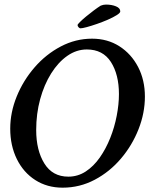

<svg xmlns="http://www.w3.org/2000/svg" viewBox="-20 -823 681 852"><path d="M257.8 9.8Q189.5 9.8 136.7 -23.9Q84 -57.6 54.7 -117.2Q25.4 -176.8 25.4 -252Q25.4 -324.2 54.2 -395Q83 -465.8 133.3 -523.9Q183.6 -582 249.5 -616.7Q315.4 -651.4 388.7 -651.4Q457 -651.4 509.8 -617.7Q562.5 -584 592.8 -525.9Q623 -467.8 623 -394.5Q623 -321.3 594.7 -249.5Q566.4 -177.7 516.6 -119.1Q466.8 -60.5 400.4 -25.4Q334 9.8 257.8 9.8ZM283.2 -39.1Q325.2 -39.1 360.4 -62Q395.5 -85 422.9 -124Q450.2 -163.1 469.2 -210.9Q488.3 -258.8 498 -309.6Q507.8 -360.4 507.8 -405.3Q507.8 -492.2 472.2 -547.9Q436.5 -603.5 365.2 -603.5Q319.3 -603.5 278.8 -575.2Q238.3 -546.9 207 -497.1Q175.8 -447.3 158.2 -382.8Q140.6 -318.4 140.6 -246.1Q140.6 -156.2 176.8 -97.7Q212.9 -39.1 283.2 -39.1ZM336.9 -697.3Q333 -697.3 328.6 -702.1Q324.2 -707 324.2 -711.9Q324.2 -714.8 335 -725.6Q345.7 -736.3 362.3 -750Q378.9 -763.7 396.5 -776.9Q414.1 -790 426.8 -797.9Q438.5 -802.7 450.2 -802.7Q475.6 -802.7 494.6 -794.9Q513.7 -787.1 513.7 -772.5Q513.7 -765.6 498 -755.9Q482.4 -746.1 459 -735.8Q435.5 -725.6 410.2 -716.8Q384.8 -708 364.7 -702.6Q344.7 -697.3 336.9 -697.3Z"/></svg>

Font: Crimson Text SemiBold
Style: Italic
Weight: 600
Italic angle: -11°
Designer: Sebastian Kosch
Foundry: Sebastian Kosch
Version: Version 1.100; ttfautohint (v1.8.4)